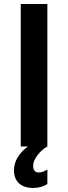

<svg xmlns="http://www.w3.org/2000/svg" viewBox="-20 -720 336 944"><path d="M82 0V-700.2H212.9V0Q186 15.1 164.6 43Q143.1 70.8 143.1 94.2Q143.1 127.9 169.9 127.9Q191.9 127.9 212.9 112.8V185.1Q182.6 204.1 143.1 204.1Q98.1 204.1 73.5 181.2Q48.8 158.2 48.8 118.2Q48.8 51.3 117.2 0Z"/></svg>

Font: Fixel Text SemiBold
Style: Regular
Weight: 600
Width: 4
Designer: AlfaBravo + MacPaw
Foundry: Kyrylo Tkachov, Marchela Mozhyna, Serhii Makarenko, Maria Weinstein, Zakhar Kryvoshyya
Version: Version 1.211